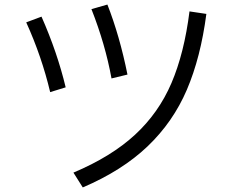

<svg xmlns="http://www.w3.org/2000/svg" viewBox="-20 -798 1040 842"><path d="M469 -454Q442 -603 381 -758L451 -778Q505 -640 539 -471ZM302 -41Q468 -111 572 -207Q676 -303 732 -434Q788 -565 811 -748L885 -737Q860 -546 799.5 -404.5Q739 -263 627.5 -156.5Q516 -50 343 24ZM200 -394Q163 -550 95 -700L162 -725Q231 -569 268 -415Z"/></svg>

Font: IBM Plex Sans JP
Style: Regular
Weight: 400
Designer: Mike Abbink; Paul van der Laan; Pieter van Rosmalen; Wujin Sim; Yejin Wi; Jinhee Kim; Boomi Park; Yona Kim; Kichan Ma
Foundry: Sandoll Inc.
Version: Version 1.000